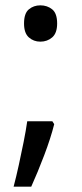

<svg xmlns="http://www.w3.org/2000/svg" viewBox="-20 -570 308 719"><path d="M70 -482Q70 -520 88 -535Q106 -550 131 -550Q157 -550 175.5 -535Q194 -520 194 -482Q194 -446 175.5 -430Q157 -414 131 -414Q106 -414 88 -430Q70 -446 70 -482ZM183 -105Q170 -53 145.5 11.5Q121 76 97 129H31Q41 91 50.5 47.5Q60 4 68.5 -38.5Q77 -81 82 -116H176Z"/></svg>

Font: Noto Sans Ethiopic
Style: Regular
Weight: 400
Designer: Monotype Design Team
Foundry: Monotype Imaging Inc.
Version: Version 2.102; ttfautohint (v1.8.4.7-5d5b)